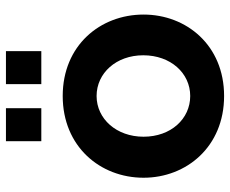

<svg xmlns="http://www.w3.org/2000/svg" viewBox="-84 -680 774 646"><g transform="rotate(-90 303.0 -357.0)"><path d="M151 -605H262V-724H151ZM343 -605H454V-724H343ZM28 -261C28 -117 132 10 303 10C474 10 577 -117 577 -261C577 -407 473 -533 303 -533C133 -533 28 -407 28 -261ZM303 -104C226 -104 166 -169 166 -261C166 -352 226 -419 303 -419C380 -419 440 -353 440 -262C440 -170 380 -104 303 -104Z"/></g></svg>

Font: FIGSv2-sans-serif
Style: Bold
Weight: 700
Designer: Matt McInerney, Pablo Impallari, Rodrigo Fuenzalida,Mirko Velimirovic
Foundry: Matt McInerney, Pablo Impallari, Rodrigo Fuenzalida
Version: Version 4.021;hotconv 1.0.109;makeotfexe 2.5.65596